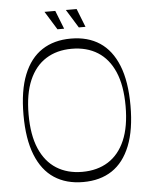

<svg xmlns="http://www.w3.org/2000/svg" viewBox="-59 -911 770 976"><g transform="rotate(-5 326.5 -423.5)"><path d="M326 16Q240 16 179 -24Q118 -64 85.5 -145.5Q53 -227 53 -350Q53 -474 85.5 -555Q118 -636 179 -676Q240 -716 326 -716Q413 -716 473.5 -676Q534 -636 566.5 -555Q599 -474 599 -350Q599 -227 566.5 -145.5Q534 -64 473.5 -24Q413 16 326 16ZM326 -36Q403 -36 458.5 -71Q514 -106 544 -175.5Q574 -245 574 -350Q574 -455 544 -524.5Q514 -594 458.5 -629Q403 -664 326 -664Q250 -664 194.5 -629Q139 -594 109 -524.5Q79 -455 79 -350Q79 -245 109 -175.5Q139 -106 194.5 -71Q250 -36 326 -36ZM372 -769 314 -863H369L406 -769ZM263 -769 205 -863H260L297 -769Z"/></g></svg>

Font: Ojuju Light
Style: Regular
Weight: 300
Designer: Chisaokwu Joboson, Mirko Velimirovic
Foundry: Udi Foundry
Version: Version 1.000